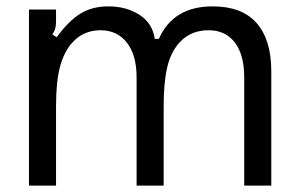

<svg xmlns="http://www.w3.org/2000/svg" viewBox="-20 -583 939 603"><path d="M71 0V-553H156V-517Q156 -503 153.5 -493.5Q151 -484 144 -475L158 -466Q196 -518 233 -540.5Q270 -563 320 -563Q377 -563 418 -536.5Q459 -510 466 -461H479Q524 -563 648 -563Q740 -563 786 -510.5Q832 -458 832 -360V0H747V-340Q747 -411 717.5 -449.5Q688 -488 635 -488Q580 -488 545 -451Q517 -421 505.5 -373Q494 -325 494 -250V0H409V-340Q409 -410 378.5 -449Q348 -488 296 -488Q241 -488 206 -448Q181 -420 168.5 -373.5Q156 -327 156 -250V0Z"/></svg>

Font: Open Sauce Sans
Style: Regular
Weight: 400
Designer: Alfredo Marco Pradil
Foundry: Creative Sauce Fz LLC
Version: Version 1.477